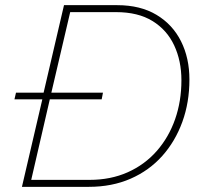

<svg xmlns="http://www.w3.org/2000/svg" viewBox="-20 -724 769 744"><path d="M65 0 144 -339H36L42 -365H149L228 -704H434Q524 -704 586.5 -666.5Q649 -629 681.5 -564Q714 -499 714 -416Q714 -327 686.5 -251.5Q659 -176 608.5 -119.5Q558 -63 486 -31.5Q414 0 324 0ZM101 -27H327Q409 -27 475 -56.5Q541 -86 587.5 -139Q634 -192 658.5 -262Q683 -332 683 -413Q683 -488 655 -548Q627 -608 571 -642.5Q515 -677 430 -677H252L179 -365H379L374 -339H173Z"/></svg>

Font: Prodigy Sans ExtraLight
Style: Italic
Weight: 200
Italic angle: -13°
Designer: Wei Huang
Foundry: Wei Huang
Version: Version 1.003; ttfautohint (v1.8.3)